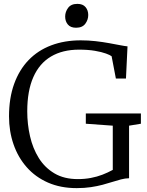

<svg xmlns="http://www.w3.org/2000/svg" viewBox="-20 -959 760 990"><path d="M375.5 11Q292.5 11 227.5 -17.5Q162.5 -46 117.8 -96.8Q73 -147.5 49.8 -214.8Q26.5 -282 26.5 -359Q26.5 -453 52.8 -526Q79 -599 127.5 -649.2Q176 -699.5 244.2 -725.2Q312.5 -751 396.5 -751Q435 -751 472.5 -746.8Q510 -742.5 542.8 -736.5Q575.5 -730.5 600.2 -725.8Q625 -721 637.5 -720L629.5 -554H577.5L555.5 -669Q548 -675 526.2 -683Q504.5 -691 469.5 -697Q434.5 -703 387.5 -703Q302.5 -703 242.8 -667.5Q183 -632 151.8 -561.2Q120.5 -490.5 120.5 -385Q120.5 -319 134.8 -256.5Q149 -194 180 -144.2Q211 -94.5 260.8 -65Q310.5 -35.5 381.5 -35.5Q417 -35.5 448.5 -41.5Q480 -47.5 508 -58.2Q536 -69 561.5 -83V-311L422.5 -321V-374H706.5V-321L645.5 -311V-40Q625 -39.5 604 -34Q583 -28.5 559.5 -21Q536 -13.5 508.8 -6.2Q481.5 1 448.5 6Q415.5 11 375.5 11ZM371.5 -816Q344 -816 330 -832.5Q316 -849 316 -873.5Q316 -898 331.2 -918.5Q346.5 -939 378.5 -939H379.5Q407 -939 421 -922.5Q435 -906 435 -881.5Q435 -857 419.8 -836.5Q404.5 -816 372.5 -816Z"/></svg>

Font: Merriweather Light
Style: Regular
Weight: 300
Designer: Eben Sorkin
Foundry: Eben Sorkin
Version: Version 2.100